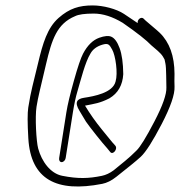

<svg xmlns="http://www.w3.org/2000/svg" viewBox="-20 -674 663 707"><path d="M398.6 -47C384.2 -36.3 369.6 -29.5 355 -26.5C306.3 -16.5 267.4 -15.1 209 -26.7C165.8 -35.2 133.8 -79 120.6 -127C113.6 -152.6 108.5 -243 114.5 -281C117.3 -298.3 121.1 -317.7 126.2 -339L149.7 -438.6C170.9 -528.2 189.1 -586.3 256.6 -614.5C269.1 -620.8 291.9 -624 325.3 -624C358.7 -624 394.2 -612.7 431.8 -590C485.8 -552.6 520.2 -525.1 536.8 -507.5C550.6 -495 570.8 -480.5 579.7 -466L586 -455C585.9 -454.3 586.9 -449.3 589.1 -440C592.7 -424.7 591.9 -369.9 592.7 -352C593.7 -326.9 579 -285.1 548.6 -226.7C518.2 -168.2 496.1 -132.5 482.4 -119.5C454.8 -91.5 427.5 -70.8 398.6 -47ZM486.9 -589C472.5 -599 455.7 -610.3 436.4 -622.9C408.6 -641.2 359.9 -654 321.2 -654C271.8 -654 235.8 -643.2 195.8 -608C154.5 -571.6 137.6 -515 120 -440.6C102.6 -367.2 94 -341.1 84.1 -278.2C80.9 -258.3 81 -220.4 84.3 -164.5C93.2 -12.6 188.6 35.8 356.3 3C373.4 -0.3 390.8 -9 408.4 -23C448.4 -54.9 480 -79.6 498.5 -96.9C517.1 -114.3 542.8 -154.6 575.6 -217.7C608.3 -280.8 624 -326.6 622.7 -355C622.1 -366.3 622.1 -382 622.6 -402C622.4 -468 604.2 -518.4 568 -553.4C556.7 -564.3 537.8 -579.2 516.3 -598L508 -606C500.2 -612.8 485.3 -603.4 486.9 -589ZM221.8 -92 248.5 -261C253.3 -291.1 258.8 -316.6 265.1 -337.6C277.8 -380.3 293.2 -444.6 313.2 -477C321.7 -492.3 336 -503 356.1 -509.2C379.5 -516.4 382.7 -509.6 393.1 -491.3C405.5 -469.3 414.8 -404.3 405.6 -374C395.6 -332 326.1 -319.5 289.7 -314C264.6 -310.2 252.3 -298.6 273.2 -265C281.2 -251.7 289 -238.7 296.6 -226C309.7 -206.8 359.4 -144.1 374.7 -128L386.1 -114C395.9 -102 415.2 -126 404.3 -138L392.7 -151C385.1 -160.3 372.6 -175.7 355.2 -197C332.1 -225.3 311.4 -254.6 293.1 -285C327.7 -292 347.2 -293.7 383 -312C414.6 -330.8 431.5 -360.5 433.9 -401C433.4 -441.8 428.9 -473.7 420.5 -496.7C412.1 -519.7 401.8 -533.8 389.4 -539C379.4 -543.1 364.8 -541.8 345.5 -535C321.9 -526.6 302 -507.1 285.8 -476.3C277.5 -460.5 266.3 -427.5 252.2 -377.1C238 -326.7 228.8 -288 224.5 -261L197.8 -92C196.5 -83.8 200.3 -77 207 -77C213.7 -77 220.5 -83.8 221.8 -92Z"/></svg>

Font: MewTooHand
Style: CondIta
Weight: 400
Designer: Mew Too, Robert Jablonski
Version: Version 0.77